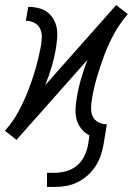

<svg xmlns="http://www.w3.org/2000/svg" viewBox="-26 -547 546 760"><path d="M160 193V137H191Q213 137 236.5 130.5Q260 124 279 108Q298 92 308.5 69.5Q319 47 323 24L328 -11Q310 -20 296.5 -36.5Q283 -53 277.5 -73Q272 -93 273 -115.5Q274 -138 278 -160Q284 -198 295 -235.5Q306 -273 320 -310L39 7L30 -1Q30 -1 30 -1Q30 -1 30 -1L17 -11L-6 -29Q-6 -29 -6 -29.5Q-6 -30 -6 -30Q26 -66 48 -107Q70 -148 86.5 -191Q103 -234 115.5 -277.5Q128 -321 136 -365Q139 -383 139.5 -401Q140 -419 132.5 -434Q125 -449 109.5 -457Q94 -465 76 -465L86 -520Q106 -520 125 -515.5Q144 -511 159 -500.5Q174 -490 184 -474Q194 -458 198 -439Q202 -420 200.5 -400Q199 -380 196 -360Q190 -322 179 -284.5Q168 -247 153 -210L434 -527L444 -519Q444 -519 444 -519Q444 -519 444 -519L457 -509L480 -491Q480 -491 479.5 -490.5Q479 -490 479 -490Q448 -454 425.5 -413Q403 -372 387 -329Q371 -286 358 -242.5Q345 -199 338 -155Q335 -137 334.5 -119Q334 -101 341 -86Q348 -71 363.5 -63Q379 -55 397 -55L384 24Q380 47 372.5 69Q365 91 352 111Q339 131 320.5 147.5Q302 164 280.5 174.5Q259 185 236 189Q213 193 191 193Z"/></svg>

Font: Iosevka SS04 Light
Style: Italic
Weight: 300
Italic angle: -9°
Monospace: yes
Designer: Belleve Invis
Foundry: Belleve Invis
Version: Version 19.0.0; ttfautohint (v1.8.4)